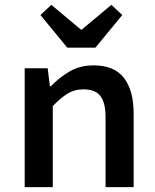

<svg xmlns="http://www.w3.org/2000/svg" viewBox="-20 -773 640 793"><path d="M82 0V-491H177L186 -417H190Q225 -453 267.5 -478Q310 -503 367 -503Q452 -503 492 -451Q532 -399 532 -304V0H416V-289Q416 -348 395 -376Q374 -404 324 -404Q288 -404 260 -387Q232 -370 198 -335V0ZM258 -576 147 -711 192 -753 314 -651H318L440 -753L485 -711L374 -576Z"/></svg>

Font: Source Code Pro SemiBold
Style: Regular
Weight: 600
Monospace: yes
Designer: Paul D. Hunt, Teo Tuominen
Foundry: Adobe Systems Incorporated
Version: Version 1.018;hotconv 1.0.116;makeotfexe 2.5.65601